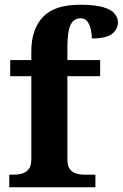

<svg xmlns="http://www.w3.org/2000/svg" viewBox="-20 -789 517 809"><path d="M19 0V-53H41Q56 -53 72.5 -57.5Q89 -62 100.5 -75.5Q112 -89 112 -118V-468H23V-536H112V-573Q112 -666 161 -717.5Q210 -769 316 -769Q381 -769 415.5 -758.5Q450 -748 463.5 -731Q477 -714 477 -696Q477 -667 453 -647Q429 -627 367 -627Q367 -643 363 -663Q359 -683 349 -697.5Q339 -712 320 -712Q291 -712 277.5 -684.5Q264 -657 264 -591V-536H402V-468H264V-118Q264 -89 275 -75.5Q286 -62 302.5 -57.5Q319 -53 335 -53H382V0Z"/></svg>

Font: Noto Serif Ethiopic
Style: Bold
Weight: 700
Designer: Monotype Design Team
Foundry: Monotype Imaging Inc.
Version: Version 2.102; ttfautohint (v1.8.4.7-5d5b)